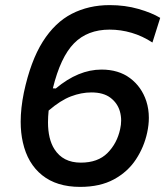

<svg xmlns="http://www.w3.org/2000/svg" viewBox="-20 -720 651 752"><path d="M294 12Q202 12 145 -33.8Q88 -79.5 69.5 -162.5Q61 -200 61 -243.5Q61 -296 73.5 -357.5Q100 -481.5 147.5 -556.8Q195 -632 261.2 -666Q327.5 -700 409.5 -700Q470 -700 522.2 -685Q574.5 -670 607.5 -650L577 -553.5Q538 -579 495.5 -591.5Q453 -604 409.5 -604Q322.5 -604 269.8 -550.2Q217 -496.5 187 -374L198.5 -373.5Q287 -447.5 377.5 -447.5Q444.5 -447.5 489.5 -413.8Q534.5 -380 553 -324Q563 -293 563 -258.5Q563 -231 556.5 -201Q544.5 -144.5 512.5 -95.8Q480.5 -47 426.2 -17.5Q372 12 294 12ZM338 -358Q298.5 -358 257.8 -342.5Q217 -327 170.5 -287Q168 -262.5 168 -241Q168 -175.5 193 -136Q226.5 -83 296.5 -83Q363.5 -83 401 -120.8Q438.5 -158.5 450.5 -214Q454.5 -231.5 454.5 -248Q454.5 -266.5 449.5 -284Q440 -316.5 412.5 -337.2Q385 -358 338 -358Z"/></svg>

Font: Heraclito Medium
Style: Italic
Weight: 500
Italic angle: -12°
Designer: Kostas Bartsokas (font) & Cristiano Sobral (main changes)
Foundry: Kostas Bartsokas (font) & Cristiano Sobral (main changes)
Version: Version 1.00;July 8, 2020;FontCreator 13.0.0.2655 64-bit